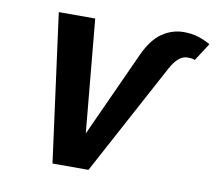

<svg xmlns="http://www.w3.org/2000/svg" viewBox="-75 -754 946 841"><g transform="rotate(10 398.0 -333.5)"><path d="M210 0 122 -658H284L341 -44H280L504 -535Q537 -607 581.5 -637Q626 -667 677 -667Q712 -667 741 -658Q770 -649 796 -634L745 -555Q735 -559 727.5 -559.5Q720 -560 712 -560Q691 -560 672.5 -544Q654 -528 638 -498L370 0Z"/></g></svg>

Font: Ysabeau Office ExtraBold
Style: Italic
Weight: 800
Italic angle: -12°
Designer: Christian Thalmann (Catharsis Fonts)
Version: Version 2.001;gftools[0.9.30]; featfreeze: tnum,lnum,ss02